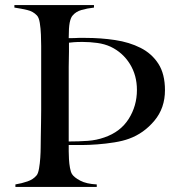

<svg xmlns="http://www.w3.org/2000/svg" viewBox="-20 -740 696 760"><path d="M41 0V-10Q66 -14 89 -22Q112 -30 125 -46Q131 -53 134.5 -73Q138 -93 139.5 -116Q141 -139 141 -156Q141 -169 141.5 -197.5Q142 -226 142.5 -256.5Q143 -287 143 -305V-558Q143 -577 142 -602.5Q141 -628 137.5 -649.5Q134 -671 126 -679Q111 -695 87.5 -700.5Q64 -706 37 -710V-720H352V-710Q325 -707 302.5 -700.5Q280 -694 267 -678Q260 -670 256 -651Q252 -631 252 -589Q276 -589 291 -590Q305 -590 318 -590Q379 -590 435.5 -581.5Q492 -573 536.5 -550.5Q581 -528 607 -487.5Q633 -447 633 -383Q633 -312 591 -262Q549 -212 491 -191Q467 -182 433 -176.5Q399 -171 365 -168.5Q331 -166 306 -166H252V-141Q252 -128 253 -110Q254 -92 257 -75.5Q260 -59 265 -51Q273 -38 297.5 -25Q322 -12 363 -10V0ZM252 -180Q293 -180 327.5 -182.5Q362 -185 393 -196Q457 -218 489.5 -269.5Q522 -321 522 -384Q522 -442 494 -487Q466 -532 418 -555Q394 -566 365 -570Q336 -574 307 -574Q286 -574 273 -573Q260 -572 253 -571Q253 -562 253 -536Q252 -510 252 -475Z"/></svg>

Font: Mulat Addis
Style: Regular
Weight: 400
Designer: Fasil fikreab
Version: Version 1.001; ttfautohint (v1.8.3)